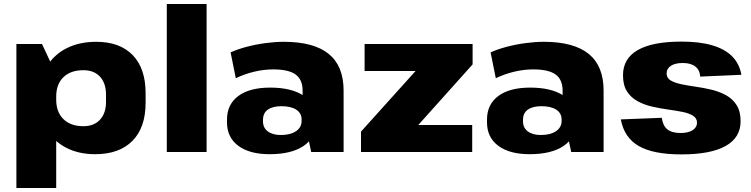

<svg xmlns="http://www.w3.org/2000/svg" viewBox="-20 -760 3757 960"><path d="M456 11Q373 11 310.5 -21.5Q248 -54 213.5 -113.5Q179 -173 179 -254V-289Q179 -369 214.5 -428Q250 -487 313.5 -519Q377 -551 461 -551Q579 -551 643.5 -484.5Q708 -418 708 -294V-246Q708 -122 642 -55.5Q576 11 456 11ZM62 -540H190L261 -388V180H62ZM397 -129Q450 -129 480 -161.5Q510 -194 510 -250V-287Q510 -344 480 -376.5Q450 -409 397 -409Q333 -409 297 -374Q261 -339 261 -277V-262Q261 -200 297 -164.5Q333 -129 397 -129Z M1013 -740V0H814V-740Z M1493 -203V-307Q1493 -362 1458 -387.5Q1423 -413 1346 -413Q1299 -413 1251 -401.5Q1203 -390 1159 -369L1133 -498Q1168 -514 1213.5 -526Q1259 -538 1307.5 -544.5Q1356 -551 1399 -551Q1549 -551 1623.5 -490.5Q1698 -430 1698 -307V0H1536ZM1328 11Q1228 11 1171.5 -31Q1115 -73 1115 -148V-162Q1115 -238 1171.5 -280Q1228 -322 1331 -322Q1438 -322 1499 -281Q1560 -240 1560 -165V-150Q1560 -73 1499 -31Q1438 11 1328 11ZM1384 -85Q1432 -85 1460 -104Q1488 -123 1488 -155V-163Q1488 -194 1461.5 -211.5Q1435 -229 1387 -229Q1344 -229 1319.5 -212Q1295 -195 1295 -161V-153Q1295 -121 1319 -103Q1343 -85 1384 -85Z M1785 -102 2120 -474 2138 -405H1803V-540H2343V-438L2006 -62L1988 -135H2341V0H1785Z M2793 -203V-307Q2793 -362 2758 -387.5Q2723 -413 2646 -413Q2599 -413 2551 -401.5Q2503 -390 2459 -369L2433 -498Q2468 -514 2513.5 -526Q2559 -538 2607.5 -544.5Q2656 -551 2699 -551Q2849 -551 2923.5 -490.5Q2998 -430 2998 -307V0H2836ZM2628 11Q2528 11 2471.5 -31Q2415 -73 2415 -148V-162Q2415 -238 2471.5 -280Q2528 -322 2631 -322Q2738 -322 2799 -281Q2860 -240 2860 -165V-150Q2860 -73 2799 -31Q2738 11 2628 11ZM2684 -85Q2732 -85 2760 -104Q2788 -123 2788 -155V-163Q2788 -194 2761.5 -211.5Q2735 -229 2687 -229Q2644 -229 2619.5 -212Q2595 -195 2595 -161V-153Q2595 -121 2619 -103Q2643 -85 2684 -85Z M3387 12Q3246 12 3173.5 -30Q3101 -72 3084 -163L3289 -171Q3294 -132 3316.5 -113.5Q3339 -95 3383 -95Q3421 -95 3443 -109Q3465 -123 3465 -147Q3465 -169 3445 -181.5Q3425 -194 3392 -200.5Q3359 -207 3319.5 -212.5Q3280 -218 3240.5 -227Q3201 -236 3168 -254Q3135 -272 3115 -303Q3095 -334 3095 -384Q3095 -467 3168.5 -509.5Q3242 -552 3388 -552Q3478 -552 3541 -533.5Q3604 -515 3640.5 -478.5Q3677 -442 3687 -386L3481 -377Q3479 -410 3456.5 -427.5Q3434 -445 3394 -445Q3356 -445 3334.5 -431Q3313 -417 3313 -393Q3313 -370 3333 -358Q3353 -346 3386 -339Q3419 -332 3458.5 -326.5Q3498 -321 3537.5 -311.5Q3577 -302 3610 -284Q3643 -266 3663 -234.5Q3683 -203 3683 -154Q3683 -72 3608 -30Q3533 12 3387 12Z"/></svg>

Font: Pathway Extreme ExtraBold
Style: Regular
Weight: 800
Designer: Eduardo Rodriguez Tunni
Foundry: Eduardo Rodriguez Tunni
Version: Version 1.001;gftools[0.9.26]